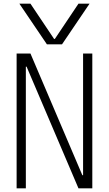

<svg xmlns="http://www.w3.org/2000/svg" viewBox="-20 -1020 590 1040"><path d="M85 -1000H145L273 -809H277L405 -1000H465L316 -780H234ZM70 0V-730H145L426 -71H430V-730H480V0H405L124 -659H120V0Z"/></svg>

Font: M PLUS Code Latin SemiExpanded Light
Style: Regular
Weight: 300
Width: 6
Designer: Coji Morishita
Foundry: UNDERFOREST DESIGN
Version: Version 1.002; ttfautohint (v1.8.3)